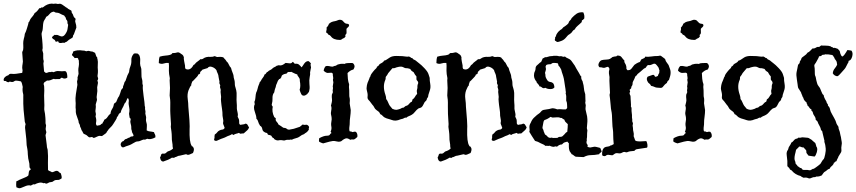

<svg xmlns="http://www.w3.org/2000/svg" viewBox="-30 -843 4696 1053"><path d="M204.1 -801.8Q229.5 -823.2 254.9 -823.2Q263.7 -821.3 265.6 -822.3Q267.6 -823.2 273.4 -823.2Q279.3 -823.2 283.2 -821.8Q287.1 -820.3 295.4 -822.3Q303.7 -824.2 319.3 -812Q335 -799.8 339.8 -798.8Q339.8 -795.9 350.1 -791Q360.4 -786.1 362.3 -783.2Q363.3 -780.3 362.8 -777.3Q362.3 -774.4 366.7 -768.6Q371.1 -762.7 370.6 -761.7Q370.1 -760.7 373 -754.4Q376 -748 378.9 -745.6Q381.8 -743.2 383.8 -741.2Q385.7 -739.3 383.3 -732.4Q380.9 -725.6 384.8 -715.8Q388.7 -706.1 388.7 -691.4L379.9 -668Q377 -660.2 375 -654.3Q370.1 -650.4 370.1 -643.6Q370.1 -636.7 361.3 -632.8Q347.7 -626 335.9 -614.3Q325.2 -610.4 325.2 -608.9Q325.2 -607.4 319.8 -608.4Q314.5 -609.4 309.6 -607.9Q304.7 -606.4 296.9 -607.4Q294.9 -609.4 292 -610.4Q289.1 -611.3 290 -616.2Q285.2 -617.2 282.2 -615.2Q279.3 -613.3 274.4 -615.2Q272.5 -624 264.6 -627.4Q256.8 -630.9 254.9 -639.6L269.5 -652.3Q272.5 -650.4 277.3 -651.4Q282.2 -652.3 287.6 -650.4Q293 -648.4 298.8 -645.5Q315.4 -637.7 327.1 -654.3Q338.9 -670.9 340.3 -683.6Q341.8 -696.3 343.8 -707Q338.9 -713.9 339.8 -721.2Q340.8 -728.5 333 -736.3Q330.1 -749 327.1 -751Q324.2 -752.9 322.3 -757.8Q315.4 -759.8 309.1 -763.2Q302.7 -766.6 295.9 -770Q289.1 -773.4 280.8 -773.4Q272.5 -773.4 265.6 -779.3Q250 -777.3 242.2 -766.6Q234.4 -755.9 223.6 -751Q218.8 -740.2 213.4 -732.9Q208 -725.6 206.5 -711.4Q205.1 -697.3 204.6 -687Q204.1 -676.8 200.7 -668.9Q197.3 -661.1 198.2 -653.3Q199.2 -645.5 201.2 -627Q204.1 -597.7 204.1 -579.1L202.1 -568.4L207 -549.8V-528.3Q206.1 -518.6 210 -507.8L208 -494.1L211.9 -450.2Q213.9 -450.2 215.8 -447.3Q221.7 -440.4 230.5 -444.8Q239.3 -449.2 245.6 -447.8Q252 -446.3 253.9 -450.2Q261.7 -445.3 267.1 -448.2Q272.5 -451.2 279.3 -452.6Q286.1 -454.1 293.9 -453.1Q301.8 -452.1 309.6 -452.1Q317.4 -452.1 323.2 -453.1Q329.1 -454.1 333 -449.2Q336.9 -444.3 338.4 -433.1Q339.8 -421.9 338.9 -417Q332 -412.1 324.2 -412.1Q316.4 -412.1 309.6 -417Q303.7 -416 301.8 -412.6Q299.8 -409.2 294.9 -409.2H279.3Q269.5 -408.2 268.1 -409.7Q266.6 -411.1 263.2 -410.2Q259.8 -409.2 255.9 -407.2Q240.2 -399.4 227.5 -401.4Q223.6 -397.5 218.3 -395Q212.9 -392.6 210.4 -387.2Q208 -381.8 210.4 -377.4Q212.9 -373 212.9 -345.7L211.9 -318.4Q211.9 -297.9 212.9 -281.2Q213.9 -264.6 212.9 -253.4Q211.9 -242.2 213.9 -234.4Q215.8 -226.6 216.8 -218.8Q219.7 -193.4 219.7 -181.6V-167L222.7 -155.3Q222.7 -149.4 221.2 -142.6Q219.7 -135.7 221.2 -129.9Q222.7 -124 223.6 -120.6Q224.6 -117.2 223.6 -115.2L219.7 -101.6L226.6 -46.9Q226.6 -39.1 227.5 -36.1L231.4 -21.5L233.4 12.7Q233.4 26.4 232.9 50.3Q232.4 74.2 233.4 88.9Q236.3 93.8 243.2 95.7Q250 97.7 254.9 101.6Q262.7 100.6 270 96.7Q277.3 92.8 283.7 94.2Q290 95.7 293 100.1Q295.9 104.5 302.7 106.4Q310.5 126 307.6 135.7Q302.7 137.7 298.3 141.1Q293.9 144.5 282.7 144Q271.5 143.6 264.6 149.4Q257.8 155.3 252 155.3Q246.1 155.3 241.7 156.7Q237.3 158.2 234.4 160.2Q231.4 162.1 226.6 164.1Q218.8 164.1 216.8 161.6Q214.8 159.2 210 162.1Q200.2 158.2 193.8 158.2Q187.5 158.2 177.7 161.1Q168 164.1 167 165Q166 166 163.1 167.5Q160.2 168.9 157.2 168Q154.3 167 150.9 168.5Q147.5 169.9 144.5 171.9Q141.6 173.8 138.7 174.8Q125 169.9 102.5 180.7Q80.1 191.4 73.2 189Q66.4 186.5 60.5 184.6Q58.6 179.7 58.6 168Q58.6 156.2 59.6 151.4Q70.3 147.5 72.3 145.5Q74.2 143.6 78.1 142.6L91.8 136.7Q101.6 131.8 108.9 129.4Q116.2 127 125 120.1Q127 115.2 127.9 103Q128.9 90.8 139.6 85.9Q137.7 81.1 134.8 80.1Q130.9 77.1 130.9 53.7Q123 23.4 122.6 3.9Q122.1 -15.6 120.1 -25.4L116.2 -46.9L114.3 -80.1L107.4 -142.6Q107.4 -153.3 110.4 -162.1Q104.5 -174.8 104.5 -189.5Q97.7 -248 97.7 -274.4V-317.4Q98.6 -321.3 96.7 -329.1Q91.8 -346.7 94.7 -366.2Q90.8 -388.7 85 -396.5Q55.7 -403.3 50.3 -398.9Q44.9 -394.5 40 -393.6Q35.2 -392.6 28.3 -394.5Q21.5 -396.5 16.6 -391.6Q6.8 -392.6 2.9 -398.4Q-1 -399.4 -4.9 -398.9Q-8.8 -398.4 -9.8 -402.3Q-12.7 -416 7.8 -427.7Q16.6 -429.7 17.1 -431.6Q17.6 -433.6 22 -436.5Q26.4 -439.5 35.6 -438Q44.9 -436.5 59.6 -438.5L85 -442.4Q88.9 -442.4 91.8 -443.4L93.8 -456.1L91.8 -470.7Q91.8 -482.4 94.2 -494.1Q96.7 -505.9 94.7 -516.6L91.8 -555.7Q92.8 -561.5 96.7 -568.4Q98.6 -581.1 97.7 -593.8Q96.7 -606.4 98.1 -617.7Q99.6 -628.9 101.1 -632.3Q102.5 -635.7 103 -639.2Q103.5 -642.6 104.5 -646Q105.5 -649.4 105.5 -653.3Q105.5 -657.2 107.4 -660.2Q112.3 -668.9 117.2 -685.5Q122.1 -702.1 124 -708Q126 -713.9 126 -719.7Q129.9 -721.7 131.3 -726.6Q132.8 -731.4 136.2 -737.3Q139.6 -743.2 147.5 -752Q155.3 -760.7 160.2 -771.5Q172.9 -778.3 185.5 -797.9Q192.4 -796.9 194.8 -800.3Q197.3 -803.7 204.1 -801.8Z M496.1 -216.8 494.1 -204.1Q500 -185.5 497.1 -172.9Q494.1 -160.2 502 -153.3Q506.8 -155.3 510.7 -155.3Q514.6 -155.3 518.1 -156.7Q521.5 -158.2 524.4 -161.6Q527.3 -165 531.2 -165Q533.2 -170.9 536.6 -175.3Q540 -179.7 542 -186.5Q553.7 -191.4 560.1 -202.1Q566.4 -212.9 576.2 -219.7Q577.1 -233.4 584.5 -244.6Q591.8 -255.9 592.8 -263.2Q593.8 -270.5 595.7 -273.9Q597.7 -277.3 601.6 -279.3Q605.5 -281.2 607.4 -284.2Q613.3 -297.9 615.7 -303.7Q618.2 -309.6 623 -315.4Q629.9 -332 632.8 -343.3Q635.7 -354.5 644.5 -360.4Q643.6 -366.2 645.5 -370.6Q647.5 -375 649.9 -381.8Q652.3 -388.7 652.3 -390.6Q652.3 -392.6 658.2 -399.4L668.9 -429.7L676.8 -445.3Q678.7 -449.2 678.7 -455.1Q679.7 -465.8 685.5 -480.5Q691.4 -495.1 690.4 -513.7Q689.5 -532.2 704.1 -548.8Q710.9 -550.8 714.4 -550.3Q717.8 -549.8 725.6 -548.8L733.4 -541Q740.2 -526.4 738.8 -510.3Q737.3 -494.1 739.7 -483.4Q742.2 -472.7 743.2 -472.2Q744.1 -471.7 745.1 -464.8Q746.1 -458 745.6 -444.8Q745.1 -431.6 746.1 -422.9Q747.1 -414.1 749 -409.2Q752 -396.5 751 -391.1Q750 -385.7 753.9 -373Q751 -364.3 757.3 -318.8Q763.7 -273.4 763.2 -270Q762.7 -266.6 764.6 -259.3Q766.6 -252 765.6 -249.5Q764.6 -247.1 766.6 -238.8Q768.6 -230.5 767.6 -225.6Q766.6 -220.7 767.6 -217.8Q768.6 -214.8 771.5 -200.2L770.5 -183.6Q771.5 -174.8 773.9 -167.5Q776.4 -160.2 775.4 -149.4L774.4 -127.9Q782.2 -123 793 -122.1Q803.7 -121.1 814.5 -118.2Q816.4 -111.3 819.8 -106Q823.2 -100.6 822.3 -89.8Q795.9 -75.2 777.3 -82L765.6 -77.1Q757.8 -79.1 750 -75.2Q742.2 -71.3 735.8 -69.3Q729.5 -67.4 724.6 -67.4Q719.7 -67.4 713.9 -64.9Q708 -62.5 699.7 -57.1Q691.4 -51.8 681.2 -47.4Q670.9 -43 667 -42.5Q663.1 -42 651.9 -36.6Q640.6 -31.2 634.8 -41Q628.9 -50.8 634.3 -59.6Q639.6 -68.4 647.5 -69.3Q651.4 -76.2 658.2 -80.1Q668 -82 668.9 -84Q669.9 -85.9 675.8 -87.4Q681.6 -88.9 682.6 -90.3Q683.6 -91.8 686.5 -93.3Q689.5 -94.7 694.3 -94.7Q707 -94.7 699.7 -107.4Q692.4 -120.1 693.4 -121.6Q694.3 -123 691.9 -128.9Q689.5 -134.8 689.9 -140.6Q690.4 -146.5 689 -154.3Q687.5 -162.1 685.5 -169.4Q683.6 -176.8 686 -184.1Q688.5 -191.4 684.6 -193.8Q680.7 -196.3 680.7 -199.2L677.7 -218.8L679.7 -232.4Q680.7 -242.2 678.7 -252.4Q676.8 -262.7 675.8 -270.5Q674.8 -278.3 675.8 -283.2Q678.7 -297.9 670.9 -305.7Q666 -299.8 663.1 -290.5Q660.2 -281.2 653.3 -275.4Q645.5 -255.9 640.1 -247.6Q634.8 -239.3 631.8 -225.6Q622.1 -220.7 620.1 -213.9Q618.2 -207 611.3 -200.2Q611.3 -194.3 604.5 -184.1Q597.7 -173.8 591.3 -163.1Q585 -152.3 575.2 -143.6Q565.4 -134.8 560.5 -126Q554.7 -119.1 555.2 -118.2Q555.7 -117.2 549.8 -111.3L529.3 -96.7Q515.6 -99.6 506.8 -95.7Q498 -91.8 490.7 -88.4Q483.4 -85 481 -87.9Q478.5 -90.8 474.1 -91.3Q469.7 -91.8 466.3 -90.3Q462.9 -88.9 459 -90.3Q455.1 -91.8 452.1 -95.2Q449.2 -98.6 444.8 -101.6Q440.4 -104.5 436.5 -106Q432.6 -107.4 428.7 -109.4Q426.8 -113.3 424.8 -116.2Q422.9 -119.1 420.9 -124Q416 -129.9 416 -132.8Q416 -135.7 409.2 -149.4Q409.2 -157.2 404.8 -164.1Q400.4 -170.9 401.4 -173.8Q402.3 -176.8 394 -198.2Q385.7 -219.7 385.7 -228.5V-242.2Q383.8 -252.9 384.8 -265.1Q385.7 -277.3 384.3 -289.1Q382.8 -300.8 386.2 -326.7Q389.6 -352.5 391.6 -360.4L394.5 -377.9Q394.5 -383.8 393.1 -389.6Q391.6 -395.5 394 -402.8Q396.5 -410.2 395.5 -413.1Q394.5 -416 395.5 -419.4Q396.5 -422.9 397.9 -427.2Q399.4 -431.6 400.4 -436Q401.4 -440.4 400.4 -444.3Q399.4 -448.2 399.4 -458Q399.4 -467.8 401.9 -479.5Q404.3 -491.2 402.3 -505.9Q404.3 -508.8 401.9 -511.7Q399.4 -514.6 399.4 -519.5Q396.5 -526.4 391.1 -525.4Q385.7 -524.4 378.9 -524.4Q377 -529.3 372.1 -533.2Q367.2 -537.1 365.2 -540Q363.3 -543 367.7 -549.3Q372.1 -555.7 370.1 -559.6Q391.6 -571.3 426.8 -565.4Q431.6 -566.4 437.5 -563.5Q443.4 -560.5 448.2 -563Q453.1 -565.4 460.9 -563Q468.8 -560.5 473.6 -560.5Q478.5 -560.5 482.4 -557.6Q486.3 -554.7 491.2 -553.7Q496.1 -541 497.6 -535.6Q499 -530.3 503.9 -528.3Q501 -524.4 502.9 -523.4Q504.9 -522.5 504.9 -517.6L506.8 -503.9L505.9 -472.7Q507.8 -452.1 506.8 -443.4L504.9 -427.7Q504.9 -420.9 506.8 -418Q510.7 -411.1 503.9 -400.4Q508.8 -391.6 506.3 -382.8Q503.9 -374 502.9 -364.3L503.9 -343.8L500 -310.5L502 -294.9Q500 -285.2 497.1 -277.8Q494.1 -270.5 495.1 -264.6Q496.1 -258.8 495.1 -251L493.2 -233.4Z M891.6 33.2 865.2 43Q850.6 43 847.7 19.5Q850.6 17.6 852.5 9.8Q854.5 -2 864.7 -0.5Q875 1 880.9 -4.9Q886.7 -10.7 890.6 -12.7Q908.2 -17.6 918.9 -28.3Q916 -40 916.5 -43.9Q917 -47.9 915 -59.1Q913.1 -70.3 912.6 -76.2Q912.1 -82 912.1 -94.7Q912.1 -107.4 910.2 -122.1Q908.2 -136.7 907.2 -143.1Q906.2 -149.4 907.2 -153.3Q908.2 -157.2 907.7 -163.1Q907.2 -168.9 906.2 -186Q905.3 -203.1 904.3 -218.3Q903.3 -233.4 903.8 -258.8Q904.3 -284.2 903.3 -295.4Q902.3 -306.6 901.4 -311Q900.4 -315.4 900.4 -319.3L902.3 -360.4L900.4 -402.3L901.4 -414.1L897.5 -436.5Q895.5 -457 896.5 -469.2Q897.5 -481.4 895.5 -498Q879.9 -499 867.2 -494.6Q854.5 -490.2 840.8 -497.1Q840.8 -519.5 845.7 -532.2Q862.3 -537.1 877.4 -538.1Q892.6 -539.1 901.9 -542Q911.1 -544.9 912.1 -547.4Q913.1 -549.8 916 -551.8Q932.6 -551.8 941.4 -555.2Q950.2 -558.6 962.9 -547.9Q971.7 -543 974.6 -538.1Q979.5 -528.3 978.5 -525.4Q977.5 -522.5 978.5 -517.6Q979.5 -512.7 980.5 -504.9Q981.4 -497.1 983.4 -490.2Q985.4 -483.4 984.9 -476.6Q984.4 -469.7 988.3 -464.8Q1010.7 -455.1 1026.4 -478.5Q1031.2 -487.3 1032.2 -487.3Q1035.2 -487.3 1038.6 -491.7Q1042 -496.1 1045.4 -499.5Q1048.8 -502.9 1056.2 -507.8Q1063.5 -512.7 1069.3 -518.6Q1078.1 -516.6 1085 -522Q1091.8 -527.3 1102.1 -529.8Q1112.3 -532.2 1124.5 -531.2Q1136.7 -530.3 1147.5 -535.2L1160.2 -530.3Q1166 -531.2 1178.2 -531.2Q1190.4 -531.2 1196.3 -527.3Q1198.2 -523.4 1202.6 -519.5Q1207 -515.6 1210.4 -509.8Q1213.9 -503.9 1215.8 -502.9Q1217.8 -502 1219.7 -499Q1221.7 -496.1 1224.1 -490.7Q1226.6 -485.4 1230.5 -478.5Q1237.3 -471.7 1237.8 -468.3Q1238.3 -464.8 1240.7 -457.5Q1243.2 -450.2 1247.1 -440.4Q1251 -430.7 1251 -425.8Q1251 -420.9 1252 -417Q1252.9 -413.1 1253.9 -410.2Q1254.9 -407.2 1256.3 -400.9Q1257.8 -394.5 1257.8 -385.3Q1257.8 -376 1259.3 -370.6Q1260.7 -365.2 1261.7 -362.3Q1262.7 -359.4 1265.6 -347.7Q1268.6 -335.9 1267.6 -314.9Q1266.6 -293.9 1268.1 -279.3Q1269.5 -264.6 1269 -255.4Q1268.6 -246.1 1270 -239.7Q1271.5 -233.4 1272.5 -228Q1273.4 -222.7 1274.4 -217.8Q1275.4 -212.9 1273.4 -203.1L1280.3 -188.5Q1282.2 -179.7 1281.7 -169.9Q1281.2 -160.2 1290 -158.2Q1295.9 -160.2 1303.2 -160.6Q1310.5 -161.1 1316.4 -165Q1325.2 -164.1 1328.6 -156.7Q1332 -149.4 1335.9 -144.5Q1332 -132.8 1323.2 -126Q1314.5 -119.1 1306.6 -111.3Q1295.9 -111.3 1291.5 -109.9Q1287.1 -108.4 1280.3 -114.3Q1273.4 -111.3 1264.6 -109.4Q1255.9 -107.4 1251 -102.5Q1248 -103.5 1246.1 -105.5Q1244.1 -107.4 1240.2 -106.4Q1235.4 -102.5 1229.5 -100.6Q1223.6 -98.6 1217.8 -96.2Q1211.9 -93.8 1209 -91.8Q1206.1 -89.8 1201.7 -88.4Q1197.3 -86.9 1193.8 -85.4Q1190.4 -84 1181.6 -81.1Q1172.9 -78.1 1166 -74.2Q1159.2 -70.3 1154.8 -70.3Q1150.4 -70.3 1145.5 -73.2Q1142.6 -79.1 1145.5 -83.5Q1148.4 -87.9 1145.5 -92.8Q1147.5 -92.8 1147 -98.1Q1146.5 -103.5 1148.4 -105.5Q1158.2 -112.3 1161.6 -117.7Q1165 -123 1173.3 -127.4Q1181.6 -131.8 1189.5 -132.3Q1197.3 -132.8 1202.1 -141.6Q1200.2 -148.4 1198.2 -152.3Q1196.3 -156.2 1194.3 -162.1Q1192.4 -168 1193.8 -172.9Q1195.3 -177.7 1194.3 -184.6L1190.4 -208Q1190.4 -229.5 1188 -242.7Q1185.5 -255.9 1184.6 -266.6Q1183.6 -277.3 1182.6 -284.7Q1181.6 -292 1181.6 -298.8L1182.6 -311.5Q1179.7 -335 1179.7 -338.9L1180.7 -349.6Q1180.7 -352.5 1179.2 -356Q1177.7 -359.4 1176.8 -363.8Q1175.8 -368.2 1176.8 -368.7Q1177.7 -369.1 1177.7 -376Q1171.9 -386.7 1172.9 -389.6Q1173.8 -392.6 1173.8 -394.5L1168.9 -419.9Q1168 -432.6 1163.6 -440.9Q1159.2 -449.2 1157.2 -458Q1148.4 -470.7 1132.3 -476.1Q1116.2 -481.4 1108.4 -469.7Q1100.6 -467.8 1094.2 -465.3Q1087.9 -462.9 1080.1 -460.9Q1077.1 -456.1 1071.8 -452.1Q1066.4 -448.2 1067.4 -439.5Q1064.5 -438.5 1063 -436.5Q1061.5 -434.6 1057.6 -434.6Q1055.7 -426.8 1050.3 -421.9Q1044.9 -417 1040.5 -411.6Q1036.1 -406.2 1031.7 -402.3Q1027.3 -398.4 1022.5 -393.6Q1023.4 -387.7 1020.5 -385.3Q1017.6 -382.8 1019.5 -376Q1013.7 -370.1 1010.7 -362.8Q1007.8 -355.5 1003.9 -347.7Q996.1 -326.2 999.5 -301.3Q1002.9 -276.4 1002.9 -257.8L1008.8 -185.5Q1008.8 -174.8 1009.8 -163.1Q1010.7 -151.4 1009.8 -134.8Q1007.8 -63.5 1020.5 -44.9Q1021.5 -40 1024.9 -40Q1028.3 -40 1032.2 -30.8Q1036.1 -21.5 1028.3 -3.9Q1022.5 -2 1016.1 1.5Q1009.8 4.9 1003.9 5.9Q998 6.8 995.6 4.9Q993.2 2.9 989.3 2.9L956.1 10.7Q948.2 10.7 940.9 15.1Q933.6 19.5 930.7 18.6Q927.7 17.6 926.8 22.5Q914.1 22.5 913.1 21.5Q906.2 26.4 905.3 26.4Z M1555.7 -131.8 1581.1 -136.7 1614.3 -147.5 1629.9 -160.2Q1631.8 -160.2 1635.7 -158.7Q1639.6 -157.2 1647 -158.7Q1654.3 -160.2 1660.6 -153.8Q1667 -147.5 1664.6 -143.1Q1662.1 -138.7 1664.1 -132.8Q1656.2 -118.2 1641.6 -111.3Q1639.6 -107.4 1635.3 -106.4Q1630.9 -105.5 1625.5 -102.5Q1620.1 -99.6 1612.8 -93.8Q1605.5 -87.9 1592.8 -85Q1580.1 -82 1569.3 -76.2Q1567.4 -79.1 1564 -77.6Q1560.5 -76.2 1557.6 -76.2H1543L1528.3 -72.3Q1509.8 -76.2 1500.5 -73.7Q1491.2 -71.3 1481.9 -75.7Q1472.7 -80.1 1473.1 -81.5Q1473.6 -83 1472.7 -84Q1464.8 -86.9 1462.4 -91.3Q1460 -95.7 1458 -98.6Q1451.2 -102.5 1444.3 -103Q1437.5 -103.5 1435.5 -113.3Q1422.9 -115.2 1418 -120.1Q1410.2 -125 1408.2 -136.7Q1406.2 -148.4 1396.5 -153.3Q1387.7 -167 1385.7 -176.3Q1383.8 -185.5 1376 -192.4Q1377 -204.1 1367.7 -229.5Q1358.4 -254.9 1367.2 -271.5Q1367.2 -276.4 1365.2 -284.2Q1370.1 -293.9 1370.6 -305.2Q1371.1 -316.4 1372.6 -324.2Q1374 -332 1375 -335Q1379.9 -343.8 1382.8 -356.9Q1385.7 -370.1 1389.6 -378.4Q1393.6 -386.7 1394.5 -392.6Q1398.4 -394.5 1401.9 -401.9Q1405.3 -409.2 1412.1 -417.5Q1418.9 -425.8 1420.9 -434.6Q1425.8 -435.5 1428.2 -439.5Q1430.7 -443.4 1433.6 -447.3Q1438.5 -448.2 1440.9 -451.7Q1443.4 -455.1 1451.2 -458.5Q1459 -461.9 1463.4 -466.8Q1467.8 -471.7 1475.6 -475.1Q1483.4 -478.5 1484.9 -480.5Q1486.3 -482.4 1488.3 -482.4L1499 -485.4Q1502 -485.4 1504.9 -484.4Q1517.6 -482.4 1536.1 -498Q1548.8 -497.1 1558.6 -495.6Q1568.4 -494.1 1575.2 -503.9Q1580.1 -502 1581.5 -498.5Q1583 -495.1 1587.9 -493.2Q1601.6 -495.1 1609.4 -488.8Q1617.2 -482.4 1624 -473.6Q1627 -476.6 1629.9 -481.4Q1632.8 -486.3 1638.7 -494.6Q1644.5 -502.9 1652.3 -506.3Q1660.2 -509.8 1665 -505.9Q1669.9 -502 1673.3 -497.6Q1676.8 -493.2 1674.3 -491.2Q1671.9 -489.3 1673.8 -484.4L1675.8 -472.7Q1674.8 -470.7 1673.3 -460.9Q1671.9 -451.2 1670.9 -447.3Q1669.9 -443.4 1670.9 -440.4Q1671.9 -437.5 1668.5 -420.4Q1665 -403.3 1667 -382.8Q1668.9 -362.3 1668 -357.4Q1667 -352.5 1666 -346.2Q1665 -339.8 1663.1 -336.9Q1658.2 -333 1657.7 -331.1Q1657.2 -329.1 1655.3 -327.1L1642.6 -319.3Q1627.9 -315.4 1622.1 -327.1Q1616.2 -338.9 1613.3 -350.6Q1620.1 -370.1 1614.3 -399.4V-406.2Q1614.3 -412.1 1607.4 -420.9Q1600.6 -429.7 1601.1 -431.2Q1601.6 -432.6 1600.6 -434.6Q1590.8 -437.5 1583 -441.4Q1575.2 -445.3 1567.4 -449.2Q1562.5 -447.3 1558.6 -448.2Q1554.7 -449.2 1550.3 -447.8Q1545.9 -446.3 1544.9 -443.4Q1543.9 -440.4 1541 -439.5L1528.3 -436.5Q1514.6 -430.7 1514.2 -424.8Q1513.7 -418.9 1508.8 -414.1Q1507.8 -410.2 1503.9 -410.2Q1500 -410.2 1499 -406.2Q1494.1 -401.4 1492.7 -396.5Q1491.2 -391.6 1488.3 -385.3Q1485.4 -378.9 1484.4 -376.5Q1483.4 -374 1482.9 -369.1Q1482.4 -364.3 1481 -362.3Q1479.5 -360.4 1478.5 -356Q1477.5 -351.6 1476.1 -347.2Q1474.6 -342.8 1474.6 -339.4Q1474.6 -335.9 1471.7 -333Q1468.8 -330.1 1466.3 -321.8Q1463.9 -313.5 1464.4 -300.3Q1464.8 -287.1 1461.9 -277.3Q1459 -267.6 1461.4 -264.6Q1463.9 -261.7 1465.8 -257.8Q1460 -230.5 1473.6 -202.1Q1476.6 -197.3 1482.4 -195.3Q1480.5 -182.6 1485.4 -177.7Q1496.1 -166 1497.1 -160.2Q1504.9 -156.2 1511.2 -151.4Q1517.6 -146.5 1523.4 -142.6Q1538.1 -141.6 1542.5 -136.7Q1546.9 -131.8 1555.7 -131.8Z M1760.7 -691.4Q1771.5 -702.1 1774.4 -713.9Q1778.3 -713.9 1780.3 -716.8Q1782.2 -719.7 1790 -722.7Q1797.9 -725.6 1805.2 -726.6Q1812.5 -727.5 1823.7 -732.4Q1835 -737.3 1846.7 -731.4Q1855.5 -723.6 1857.4 -720.7Q1859.4 -717.8 1863.8 -715.3Q1868.2 -712.9 1875.5 -712.4Q1882.8 -711.9 1884.8 -705.1Q1883.8 -697.3 1878.9 -693.8Q1874 -690.4 1870.1 -684.6Q1870.1 -676.8 1870.6 -666.5Q1871.1 -656.2 1864.3 -652.3Q1862.3 -649.4 1864.7 -646Q1867.2 -642.6 1863.3 -641.6Q1861.3 -635.7 1854.5 -633.3Q1847.7 -630.9 1844.2 -627.4Q1840.8 -624 1834 -624Q1797.9 -624 1784.2 -644.5Q1779.3 -651.4 1771.5 -652.3Q1769.5 -657.2 1766.1 -659.7Q1762.7 -662.1 1758.8 -665Q1758.8 -672.9 1760.7 -678.2Q1762.7 -683.6 1760.7 -691.4ZM1858.4 -492.2Q1866.2 -497.1 1878.9 -497.1Q1891.6 -497.1 1899.4 -497.6Q1907.2 -498 1912.1 -488.3Q1917 -478.5 1912.1 -469.7Q1910.2 -461.9 1905.3 -460.9Q1891.6 -458 1876 -442.4Q1877 -434.6 1877 -425.8Q1877 -417 1877.9 -411.1Q1878.9 -405.3 1879.4 -401.4Q1879.9 -397.5 1880.9 -393.1Q1881.8 -388.7 1883.3 -385.7Q1884.8 -382.8 1884.8 -379.9L1883.8 -366.2Q1885.7 -355.5 1885.7 -315.4Q1889.6 -298.8 1888.7 -291.5Q1887.7 -284.2 1887.7 -276.4L1893.6 -239.3Q1893.6 -223.6 1890.6 -202.1Q1887.7 -180.7 1888.2 -174.8Q1888.7 -168.9 1887.7 -160.2Q1886.7 -151.4 1885.7 -142.6Q1884.8 -133.8 1886.7 -125Q1887.7 -121.1 1891.6 -122.1Q1895.5 -123 1899.4 -120.1Q1903.3 -117.2 1908.2 -119.6Q1913.1 -122.1 1921.9 -120.1Q1932.6 -109.4 1929.7 -91.8Q1918 -81.1 1913.6 -79.1Q1909.2 -77.1 1902.8 -78.1Q1896.5 -79.1 1891.6 -76.2Q1878.9 -84 1872.6 -84.5Q1866.2 -85 1857.4 -80.1Q1848.6 -75.2 1845.7 -71.8Q1842.8 -68.4 1835 -66.4Q1827.1 -64.5 1816.4 -67.4Q1805.7 -70.3 1795.9 -69.8Q1786.1 -69.3 1742.2 -56.6Q1731.4 -59.6 1720.7 -65.4Q1717.8 -72.3 1720.7 -85Q1746.1 -98.6 1761.2 -98.6Q1776.4 -98.6 1779.3 -105Q1782.2 -111.3 1787.1 -112.3Q1788.1 -116.2 1784.7 -118.7Q1781.2 -121.1 1784.2 -123Q1790 -136.7 1787.1 -149.9Q1784.2 -163.1 1789.1 -188.5Q1789.1 -201.2 1786.1 -211.9Q1783.2 -222.7 1786.6 -237.3Q1790 -252 1785.2 -263.7Q1787.1 -272.5 1789.6 -282.2Q1792 -292 1790.5 -300.8Q1789.1 -309.6 1790 -323.2L1795.9 -337.9Q1795.9 -339.8 1794.9 -342.8Q1793.9 -345.7 1795.4 -353.5Q1796.9 -361.3 1795.9 -363.3Q1794.9 -365.2 1794.9 -368.2L1797.9 -388.7Q1798.8 -392.6 1797.4 -396.5Q1795.9 -400.4 1795.9 -405.3Q1798.8 -413.1 1796.9 -421.4Q1794.9 -429.7 1795.4 -435.5Q1795.9 -441.4 1788.1 -444.3Q1780.3 -444.3 1773.4 -443.4Q1759.8 -440.4 1745.1 -455.1Q1747.1 -470.7 1756.8 -480.5Q1768.6 -482.4 1776.9 -480Q1785.2 -477.5 1794.9 -477.5Q1805.7 -482.4 1808.1 -481.9Q1810.5 -481.4 1816.9 -485.8Q1823.2 -490.2 1824.7 -489.7Q1826.2 -489.3 1831.5 -491.2Q1836.9 -493.2 1847.2 -493.2Q1857.4 -493.2 1858.4 -492.2Z M2212.9 -533.2Q2223.6 -528.3 2223.6 -526.9Q2223.6 -525.4 2228 -524.9Q2232.4 -524.4 2233.4 -522Q2234.4 -519.5 2237.3 -517.6Q2240.2 -515.6 2245.1 -513.7Q2250 -511.7 2254.9 -506.8Q2259.8 -502 2269.5 -495.1Q2279.3 -488.3 2297.9 -468.8Q2316.4 -449.2 2320.3 -435.5Q2324.2 -421.9 2325.7 -418.9Q2327.1 -416 2326.7 -409.7Q2326.2 -403.3 2329.6 -382.8Q2333 -362.3 2327.1 -346.7L2319.3 -322.3Q2318.4 -319.3 2318.4 -315.4Q2318.4 -311.5 2314.5 -306.6Q2310.5 -301.8 2311 -299.8Q2311.5 -297.9 2308.1 -292.5Q2304.7 -287.1 2302.7 -287.1Q2299.8 -286.1 2292.5 -270.5Q2285.2 -254.9 2277.3 -252.4Q2269.5 -250 2264.6 -248Q2253.9 -240.2 2246.1 -230Q2238.3 -219.7 2229.5 -214.4Q2220.7 -209 2212.4 -206.1Q2204.1 -203.1 2198.2 -197.3Q2192.4 -199.2 2188 -196.3Q2183.6 -193.4 2179.7 -191.9Q2175.8 -190.4 2173.3 -190.4Q2170.9 -190.4 2166 -188.5Q2139.6 -176.8 2120.1 -184.6Q2116.2 -186.5 2109.9 -188Q2103.5 -189.5 2090.3 -193.8Q2077.1 -198.2 2069.8 -206.5Q2062.5 -214.8 2055.7 -216.8Q2051.8 -227.5 2043.5 -232.9Q2035.2 -238.3 2027.3 -246.1Q2020.5 -255.9 2020.5 -257.3Q2020.5 -258.8 2018.6 -261.2Q2016.6 -263.7 2012.2 -268.6Q2007.8 -273.4 2003.4 -280.3Q1999 -287.1 1991.7 -294.4Q1984.4 -301.8 1985.8 -312Q1987.3 -322.3 1985.4 -332Q1983.4 -341.8 1981.4 -349.6Q1979.5 -357.4 1981 -365.2Q1982.4 -373 1982.4 -376Q1982.4 -378.9 1985.8 -388.7Q1989.3 -398.4 1991.2 -401.4Q1993.2 -404.3 1995.6 -412.6Q1998 -420.9 1999.5 -421.4Q2001 -421.9 2001 -423.8Q2002 -425.8 2002.9 -430.2Q2003.9 -434.6 2015.1 -448.7Q2026.4 -462.9 2031.7 -466.8Q2037.1 -470.7 2037.1 -476.6Q2047.9 -483.4 2047.9 -485.4Q2047.9 -487.3 2051.8 -490.7Q2055.7 -494.1 2064 -498Q2072.3 -502 2077.1 -510.7Q2085 -511.7 2090.3 -516.1Q2095.7 -520.5 2108.9 -528.3Q2122.1 -536.1 2143.1 -536.1Q2164.1 -536.1 2176.3 -535.2Q2188.5 -534.2 2196.8 -532.7Q2205.1 -531.2 2212.9 -533.2ZM2253.9 -408.2V-423.8Q2246.1 -431.6 2238.3 -447.3Q2234.4 -449.2 2231.9 -451.2Q2229.5 -453.1 2226.6 -455.1Q2224.6 -457 2223.1 -460Q2221.7 -462.9 2219.7 -464.8Q2215.8 -465.8 2209 -467.8Q2202.1 -469.7 2197.3 -468.8Q2191.4 -468.8 2182.1 -474.1Q2172.9 -479.5 2157.7 -476.6Q2142.6 -473.6 2137.2 -470.7Q2131.8 -467.8 2122.1 -468.8Q2116.2 -462.9 2110.4 -455.1Q2104.5 -447.3 2102.1 -445.3Q2099.6 -443.4 2096.2 -436.5Q2092.8 -429.7 2088.9 -425.8Q2084 -420.9 2085 -415.5Q2085.9 -410.2 2083 -404.3Q2067.4 -369.1 2084 -322.3Q2087.9 -311.5 2087.9 -299.8Q2093.8 -293 2096.7 -285.6Q2099.6 -278.3 2103.5 -270.5Q2107.4 -262.7 2112.3 -257.8Q2117.2 -252.9 2122.1 -246.1Q2135.7 -240.2 2143.6 -240.7Q2151.4 -241.2 2165 -246.1Q2176.8 -252.9 2179.7 -252.4Q2182.6 -252 2184.6 -253.4Q2186.5 -254.9 2190.9 -258.8Q2195.3 -262.7 2198.2 -262.7Q2201.2 -262.7 2206.1 -266.1Q2210.9 -269.5 2216.3 -276.4Q2221.7 -283.2 2228.5 -285.2Q2230.5 -288.1 2231 -291.5Q2231.4 -294.9 2232.4 -297.9Q2241.2 -302.7 2245.6 -311.5Q2250 -320.3 2257.8 -328.1Q2257.8 -333 2256.3 -338.9Q2254.9 -344.7 2257.3 -352.1Q2259.8 -359.4 2259.3 -360.8Q2258.8 -362.3 2259.3 -370.6Q2259.8 -378.9 2262.2 -382.8Q2264.6 -386.7 2263.2 -392.1Q2261.7 -397.5 2258.3 -400.4Q2254.9 -403.3 2253.9 -408.2Z M2414.1 33.2 2387.7 43Q2373 43 2370.1 19.5Q2373 17.6 2375 9.8Q2377 -2 2387.2 -0.5Q2397.5 1 2403.3 -4.9Q2409.2 -10.7 2413.1 -12.7Q2430.7 -17.6 2441.4 -28.3Q2438.5 -40 2439 -43.9Q2439.5 -47.9 2437.5 -59.1Q2435.5 -70.3 2435.1 -76.2Q2434.6 -82 2434.6 -94.7Q2434.6 -107.4 2432.6 -122.1Q2430.7 -136.7 2429.7 -143.1Q2428.7 -149.4 2429.7 -153.3Q2430.7 -157.2 2430.2 -163.1Q2429.7 -168.9 2428.7 -186Q2427.7 -203.1 2426.8 -218.3Q2425.8 -233.4 2426.3 -258.8Q2426.8 -284.2 2425.8 -295.4Q2424.8 -306.6 2423.8 -311Q2422.9 -315.4 2422.9 -319.3L2424.8 -360.4L2422.9 -402.3L2423.8 -414.1L2419.9 -436.5Q2418 -457 2418.9 -469.2Q2419.9 -481.4 2418 -498Q2402.3 -499 2389.6 -494.6Q2377 -490.2 2363.3 -497.1Q2363.3 -519.5 2368.2 -532.2Q2384.8 -537.1 2399.9 -538.1Q2415 -539.1 2424.3 -542Q2433.6 -544.9 2434.6 -547.4Q2435.5 -549.8 2438.5 -551.8Q2455.1 -551.8 2463.9 -555.2Q2472.7 -558.6 2485.4 -547.9Q2494.1 -543 2497.1 -538.1Q2502 -528.3 2501 -525.4Q2500 -522.5 2501 -517.6Q2502 -512.7 2502.9 -504.9Q2503.9 -497.1 2505.9 -490.2Q2507.8 -483.4 2507.3 -476.6Q2506.8 -469.7 2510.7 -464.8Q2533.2 -455.1 2548.8 -478.5Q2553.7 -487.3 2554.7 -487.3Q2557.6 -487.3 2561 -491.7Q2564.5 -496.1 2567.9 -499.5Q2571.3 -502.9 2578.6 -507.8Q2585.9 -512.7 2591.8 -518.6Q2600.6 -516.6 2607.4 -522Q2614.3 -527.3 2624.5 -529.8Q2634.8 -532.2 2647 -531.2Q2659.2 -530.3 2669.9 -535.2L2682.6 -530.3Q2688.5 -531.2 2700.7 -531.2Q2712.9 -531.2 2718.8 -527.3Q2720.7 -523.4 2725.1 -519.5Q2729.5 -515.6 2732.9 -509.8Q2736.3 -503.9 2738.3 -502.9Q2740.2 -502 2742.2 -499Q2744.1 -496.1 2746.6 -490.7Q2749 -485.4 2752.9 -478.5Q2759.8 -471.7 2760.3 -468.3Q2760.7 -464.8 2763.2 -457.5Q2765.6 -450.2 2769.5 -440.4Q2773.4 -430.7 2773.4 -425.8Q2773.4 -420.9 2774.4 -417Q2775.4 -413.1 2776.4 -410.2Q2777.3 -407.2 2778.8 -400.9Q2780.3 -394.5 2780.3 -385.3Q2780.3 -376 2781.7 -370.6Q2783.2 -365.2 2784.2 -362.3Q2785.2 -359.4 2788.1 -347.7Q2791 -335.9 2790 -314.9Q2789.1 -293.9 2790.5 -279.3Q2792 -264.6 2791.5 -255.4Q2791 -246.1 2792.5 -239.7Q2793.9 -233.4 2794.9 -228Q2795.9 -222.7 2796.9 -217.8Q2797.9 -212.9 2795.9 -203.1L2802.7 -188.5Q2804.7 -179.7 2804.2 -169.9Q2803.7 -160.2 2812.5 -158.2Q2818.4 -160.2 2825.7 -160.6Q2833 -161.1 2838.9 -165Q2847.7 -164.1 2851.1 -156.7Q2854.5 -149.4 2858.4 -144.5Q2854.5 -132.8 2845.7 -126Q2836.9 -119.1 2829.1 -111.3Q2818.4 -111.3 2814 -109.9Q2809.6 -108.4 2802.7 -114.3Q2795.9 -111.3 2787.1 -109.4Q2778.3 -107.4 2773.4 -102.5Q2770.5 -103.5 2768.6 -105.5Q2766.6 -107.4 2762.7 -106.4Q2757.8 -102.5 2752 -100.6Q2746.1 -98.6 2740.2 -96.2Q2734.4 -93.8 2731.4 -91.8Q2728.5 -89.8 2724.1 -88.4Q2719.7 -86.9 2716.3 -85.4Q2712.9 -84 2704.1 -81.1Q2695.3 -78.1 2688.5 -74.2Q2681.6 -70.3 2677.2 -70.3Q2672.9 -70.3 2668 -73.2Q2665 -79.1 2668 -83.5Q2670.9 -87.9 2668 -92.8Q2669.9 -92.8 2669.4 -98.1Q2668.9 -103.5 2670.9 -105.5Q2680.7 -112.3 2684.1 -117.7Q2687.5 -123 2695.8 -127.4Q2704.1 -131.8 2711.9 -132.3Q2719.7 -132.8 2724.6 -141.6Q2722.7 -148.4 2720.7 -152.3Q2718.8 -156.2 2716.8 -162.1Q2714.8 -168 2716.3 -172.9Q2717.8 -177.7 2716.8 -184.6L2712.9 -208Q2712.9 -229.5 2710.4 -242.7Q2708 -255.9 2707 -266.6Q2706.1 -277.3 2705.1 -284.7Q2704.1 -292 2704.1 -298.8L2705.1 -311.5Q2702.1 -335 2702.1 -338.9L2703.1 -349.6Q2703.1 -352.5 2701.7 -356Q2700.2 -359.4 2699.2 -363.8Q2698.2 -368.2 2699.2 -368.7Q2700.2 -369.1 2700.2 -376Q2694.3 -386.7 2695.3 -389.6Q2696.3 -392.6 2696.3 -394.5L2691.4 -419.9Q2690.4 -432.6 2686 -440.9Q2681.6 -449.2 2679.7 -458Q2670.9 -470.7 2654.8 -476.1Q2638.7 -481.4 2630.9 -469.7Q2623 -467.8 2616.7 -465.3Q2610.4 -462.9 2602.5 -460.9Q2599.6 -456.1 2594.2 -452.1Q2588.9 -448.2 2589.8 -439.5Q2586.9 -438.5 2585.4 -436.5Q2584 -434.6 2580.1 -434.6Q2578.1 -426.8 2572.8 -421.9Q2567.4 -417 2563 -411.6Q2558.6 -406.2 2554.2 -402.3Q2549.8 -398.4 2544.9 -393.6Q2545.9 -387.7 2543 -385.3Q2540 -382.8 2542 -376Q2536.1 -370.1 2533.2 -362.8Q2530.3 -355.5 2526.4 -347.7Q2518.6 -326.2 2522 -301.3Q2525.4 -276.4 2525.4 -257.8L2531.2 -185.5Q2531.2 -174.8 2532.2 -163.1Q2533.2 -151.4 2532.2 -134.8Q2530.3 -63.5 2543 -44.9Q2543.9 -40 2547.4 -40Q2550.8 -40 2554.7 -30.8Q2558.6 -21.5 2550.8 -3.9Q2544.9 -2 2538.6 1.5Q2532.2 4.9 2526.4 5.9Q2520.5 6.8 2518.1 4.9Q2515.6 2.9 2511.7 2.9L2478.5 10.7Q2470.7 10.7 2463.4 15.1Q2456.1 19.5 2453.1 18.6Q2450.2 17.6 2449.2 22.5Q2436.5 22.5 2435.5 21.5Q2428.7 26.4 2427.7 26.4Z M3170.9 18.6 3128.9 16.6Q3125 16.6 3117.2 9.8Q3109.4 2.9 3106.4 3.9L3093.8 -14.6Q3089.8 -26.4 3089.8 -37.1V-57.6Q3085 -60.5 3082 -66.4Q3063.5 -62.5 3059.1 -57.6Q3054.7 -52.7 3051.8 -50.8Q3037.1 -50.8 3024.4 -38.1Q3019.5 -42 3013.7 -39.6Q3007.8 -37.1 3001.5 -38.1Q2995.1 -39.1 2992.2 -40.5Q2989.3 -42 2984.4 -43.9Q2978.5 -42 2973.6 -43Q2968.8 -43.9 2960.9 -43Q2955.1 -49.8 2934.6 -57.6Q2920.9 -66.4 2904.3 -70.3Q2884.8 -99.6 2873 -120.1Q2876 -128.9 2874 -138.7Q2871.1 -155.3 2880.9 -169.9Q2887.7 -187.5 2898.9 -197.8Q2910.2 -208 2915 -212.4Q2919.9 -216.8 2925.8 -220.2Q2931.6 -223.6 2937 -231Q2942.4 -238.3 2950.7 -240.2Q2959 -242.2 2965.8 -242.7Q2972.7 -243.2 2981.4 -245.1Q2990.2 -247.1 2993.2 -248Q3003.9 -252 3026.4 -243.2Q3039.1 -245.1 3049.3 -243.7Q3059.6 -242.2 3073.2 -243.2Q3081.1 -248 3080.6 -253.9Q3080.1 -259.8 3080.1 -267.6Q3080.1 -275.4 3079.1 -279.3L3075.2 -292Q3077.1 -318.4 3072.3 -330.1Q3074.2 -338.9 3073.2 -339.8Q3072.3 -340.8 3072.3 -344.2Q3072.3 -347.7 3071.3 -354.5Q3070.3 -361.3 3068.8 -370.1Q3067.4 -378.9 3064.9 -396Q3062.5 -413.1 3059.6 -422.4Q3056.6 -431.6 3055.2 -436.5Q3053.7 -441.4 3051.8 -446.3Q3049.8 -451.2 3049.3 -455.6Q3048.8 -460 3045.4 -465.8Q3042 -471.7 3040 -475.1Q3038.1 -478.5 3034.2 -481.4Q3032.2 -484.4 3031.7 -489.3Q3031.2 -494.1 3028.3 -496.1Q3017.6 -498 3007.3 -498Q2997.1 -498 2992.2 -491.2Q2973.6 -491.2 2965.8 -486.3Q2960.9 -479.5 2962.9 -472.7Q2964.8 -465.8 2963.9 -460.4Q2962.9 -455.1 2961.4 -451.2Q2960 -447.3 2959 -443.4Q2961.9 -433.6 2961.4 -427.7Q2960.9 -421.9 2966.3 -412.1Q2971.7 -402.3 2974.6 -399.4Q2977.5 -396.5 2982.9 -394.5Q2988.3 -392.6 2991.7 -392.6Q2995.1 -392.6 3002 -387.7Q3008.8 -382.8 3010.7 -364.3Q3004.9 -354.5 2988.3 -354.5Q2971.7 -354.5 2961.9 -361.3Q2958 -361.3 2956.1 -359.9Q2954.1 -358.4 2948.7 -359.9Q2943.4 -361.3 2939.9 -365.2Q2936.5 -369.1 2928.7 -369.1Q2926.8 -376 2922.4 -380.4Q2918 -384.8 2914.1 -389.6Q2911.1 -399.4 2909.7 -399.4Q2908.2 -399.4 2908.2 -400.4Q2895.5 -418.9 2899.4 -438.5Q2899.4 -442.4 2901.4 -446.8Q2903.3 -451.2 2905.3 -456.5Q2907.2 -461.9 2907.2 -467.3Q2907.2 -472.7 2909.2 -477.1Q2911.1 -481.4 2914.6 -484.4Q2918 -487.3 2921.9 -490.7Q2925.8 -494.1 2929.2 -497.6Q2932.6 -501 2937.5 -502.9Q2939.5 -507.8 2941.9 -512.2Q2944.3 -516.6 2946.3 -522.5Q2950.2 -524.4 2953.1 -525.4Q2956.1 -526.4 2958 -529.3Q2966.8 -528.3 2975.6 -531.7Q2984.4 -535.2 2992.7 -535.2Q3001 -535.2 3006.8 -537.1H3020.5Q3027.3 -537.1 3033.2 -535.2Q3039.1 -533.2 3046.9 -535.2Q3051.8 -534.2 3057.1 -532.2Q3062.5 -530.3 3068.4 -533.2Q3073.2 -527.3 3086.4 -522Q3099.6 -516.6 3106.9 -504.9Q3114.3 -493.2 3118.2 -488.8Q3122.1 -484.4 3125 -478Q3127.9 -471.7 3131.3 -466.3Q3134.8 -460.9 3137.7 -455.6Q3140.6 -450.2 3144.5 -444.3Q3148.4 -438.5 3150.9 -432.6Q3153.3 -426.8 3158.2 -422.9Q3155.3 -412.1 3165 -397.5Q3166 -393.6 3166.5 -390.6Q3167 -387.7 3168.9 -381.3Q3170.9 -375 3171.9 -363.8Q3172.9 -352.5 3174.3 -345.2Q3175.8 -337.9 3177.2 -335Q3178.7 -332 3179.7 -326.2Q3180.7 -320.3 3180.2 -311Q3179.7 -301.8 3180.7 -295.4Q3181.6 -289.1 3180.7 -286.1Q3179.7 -283.2 3179.7 -279.3L3182.6 -265.6Q3182.6 -259.8 3181.6 -253.9Q3180.7 -248 3181.6 -241.2Q3182.6 -234.4 3185.5 -224.1Q3188.5 -213.9 3189.9 -204.6Q3191.4 -195.3 3191.4 -188.5V-175.8Q3191.4 -169.9 3188.5 -140.6L3191.4 -127.9Q3189.5 -117.2 3189.5 -90.8L3187.5 -79.1Q3189.5 -75.2 3188 -71.3Q3186.5 -67.4 3186.5 -61.5Q3186.5 -55.7 3190.9 -50.8Q3195.3 -45.9 3191.4 -38.1Q3205.1 -32.2 3212.9 -35.2Q3229.5 -40 3240.7 -37.1Q3252 -34.2 3256.3 -33.2Q3260.7 -32.2 3262.7 -30.3Q3267.6 -18.6 3269 -14.2Q3270.5 -9.8 3263.7 -5.9Q3256.8 -2 3255.9 2.9Q3229.5 7.8 3210 7.8Q3190.4 7.8 3170.9 18.6ZM3000 -198.2 2989.3 -202.1Q2972.7 -189.5 2956.1 -184.6Q2951.2 -179.7 2950.2 -171.9Q2949.2 -164.1 2946.8 -153.3Q2944.3 -142.6 2945.3 -139.6Q2951.2 -128.9 2951.2 -126Q2951.2 -123 2954.6 -116.2Q2958 -109.4 2959 -105.5Q2966.8 -101.6 2971.2 -95.7Q2975.6 -89.8 2981.9 -87.9Q2988.3 -85.9 2993.2 -87.9Q2998 -89.8 3002 -85.9Q3005.9 -86.9 3013.2 -86.4Q3020.5 -85.9 3027.3 -86.9Q3033.2 -92.8 3041 -92.3Q3048.8 -91.8 3054.7 -95.7Q3068.4 -108.4 3070.8 -112.3Q3073.2 -116.2 3081.1 -120.1Q3084 -144.5 3084 -162.1Q3078.1 -168.9 3072.8 -172.9Q3067.4 -176.8 3065.4 -186.5Q3061.5 -189.5 3057.6 -190.9Q3053.7 -192.4 3051.8 -196.3Q3046.9 -196.3 3046.4 -195.8Q3045.9 -195.3 3039.1 -198.2Q3032.2 -201.2 3000 -198.2ZM3162.1 -734.4 3160.2 -721.7Q3154.3 -716.8 3149.9 -711.9Q3145.5 -707 3137.2 -700.7Q3128.9 -694.3 3121.1 -680.7Q3113.3 -677.7 3109.4 -670.9Q3105.5 -664.1 3100.1 -660.2Q3094.7 -656.2 3092.8 -654.8Q3090.8 -653.3 3087.9 -651.9Q3085 -650.4 3074.2 -637.2Q3063.5 -624 3048.8 -618.7Q3034.2 -613.3 3029.3 -612.8Q3024.4 -612.3 3021.5 -615.2Q3018.6 -618.2 3013.7 -620.1Q3011.7 -626 3013.7 -629.4Q3015.6 -632.8 3013.7 -636.7Q3017.6 -639.6 3019.5 -647.5Q3021.5 -655.3 3025.9 -660.6Q3030.3 -666 3031.7 -668.5Q3033.2 -670.9 3043 -678.7Q3050.8 -682.6 3053.2 -686Q3055.7 -689.5 3059.6 -693.4Q3066.4 -697.3 3068.8 -699.2Q3071.3 -701.2 3079.6 -707.5Q3087.9 -713.9 3088.9 -718.8Q3089.8 -723.6 3092.8 -727.1Q3095.7 -730.5 3099.6 -734.4Q3103.5 -738.3 3104.5 -743.2Q3119.1 -758.8 3132.8 -768.1Q3146.5 -777.3 3168.9 -775.4Q3177.7 -757.8 3173.8 -740.2Q3169.9 -739.3 3168 -734.4Q3166 -729.5 3162.1 -734.4Z M3311.5 -427.7 3309.6 -440.4Q3308.6 -451.2 3311.5 -460Q3314.5 -468.8 3304.7 -476.6Q3299.8 -476.6 3291.5 -473.1Q3283.2 -469.7 3277.8 -471.2Q3272.5 -472.7 3268.1 -473.6Q3263.7 -474.6 3259.8 -474.1Q3255.9 -473.6 3252.9 -481.4Q3250 -489.3 3255.9 -500Q3261.7 -510.7 3270.5 -513.2Q3279.3 -515.6 3293.9 -516.1Q3308.6 -516.6 3314.9 -520Q3321.3 -523.4 3323.7 -525.9Q3326.2 -528.3 3329.1 -530.3Q3343.8 -534.2 3347.7 -533.7Q3351.6 -533.2 3354.5 -538.1Q3372.1 -539.1 3378.9 -529.3Q3385.7 -519.5 3394.5 -510.7Q3392.6 -502.9 3397 -497.1Q3401.4 -491.2 3403.8 -482.9Q3406.2 -474.6 3405.3 -469.7Q3404.3 -464.8 3411.1 -458Q3426.8 -457 3434.1 -467.8Q3441.4 -478.5 3449.2 -487.3Q3455.1 -491.2 3460.9 -495.1Q3466.8 -499 3470.2 -500Q3473.6 -501 3478.5 -502.9Q3482.4 -506.8 3483.9 -511.2Q3485.4 -515.6 3487.3 -517.1Q3489.3 -518.6 3499 -522.5Q3508.8 -526.4 3507.8 -532.2Q3523.4 -530.3 3542.5 -533.2Q3561.5 -536.1 3570.3 -535.6Q3579.1 -535.2 3590.8 -538.1Q3596.7 -536.1 3601.6 -531.7Q3606.4 -527.3 3612.8 -523.4Q3619.1 -519.5 3619.6 -514.2Q3620.1 -508.8 3625.5 -502Q3630.9 -495.1 3636.7 -486.3Q3641.6 -472.7 3645 -463.4Q3648.4 -454.1 3647.9 -442.9Q3647.5 -431.6 3644.5 -422.9Q3641.6 -414.1 3638.7 -404.3Q3628.9 -397.5 3627.9 -388.7Q3615.2 -379.9 3609.9 -372.1Q3604.5 -364.3 3600.1 -362.3Q3595.7 -360.4 3588.4 -361.3Q3581.1 -362.3 3574.2 -362.3Q3567.4 -362.3 3559.6 -366.2Q3551.8 -370.1 3541 -372.1Q3539.1 -374 3538.1 -376.5Q3537.1 -378.9 3535.2 -381.3Q3533.2 -383.8 3529.8 -385.7Q3526.4 -387.7 3523.4 -392.6Q3511.7 -411.1 3522.5 -422.9Q3540 -428.7 3548.8 -432.1Q3557.6 -435.5 3562.5 -421.9Q3571.3 -421.9 3578.1 -426.8Q3581.1 -437.5 3583.5 -439.5Q3585.9 -441.4 3585.9 -447.8Q3585.9 -454.1 3586.9 -455.1L3582 -471.7Q3578.1 -477.5 3577.6 -478Q3577.1 -478.5 3571.8 -485.4Q3566.4 -492.2 3562.5 -493.2Q3555.7 -495.1 3545.9 -489.7Q3536.1 -484.4 3524.4 -486.3Q3518.6 -484.4 3514.6 -476.6Q3510.7 -468.8 3502.9 -467.8Q3476.6 -444.3 3464.8 -435.5Q3465.8 -431.6 3460.9 -429.2Q3456.1 -426.8 3453.6 -421.9Q3451.2 -417 3450.7 -414.1Q3450.2 -411.1 3447.3 -406.7Q3444.3 -402.3 3443.8 -399.9Q3443.4 -397.5 3441.4 -395Q3439.5 -392.6 3439.5 -386.2Q3439.5 -379.9 3437.5 -375Q3431.6 -367.2 3432.1 -363.8Q3432.6 -360.4 3430.7 -357.9Q3428.7 -355.5 3426.3 -354Q3423.8 -352.5 3422.9 -348.6Q3427.7 -341.8 3424.3 -336.9Q3420.9 -332 3424.8 -323.2Q3428.7 -318.4 3428.2 -312.5Q3427.7 -306.6 3428.7 -299.8Q3429.7 -293 3429.7 -285.6Q3429.7 -278.3 3430.7 -265.6Q3428.7 -259.8 3431.2 -256.8Q3433.6 -253.9 3433.6 -248V-234.4Q3433.6 -228.5 3435.1 -220.2Q3436.5 -211.9 3436 -206.1Q3435.5 -200.2 3437 -191.4Q3438.5 -182.6 3437.5 -181.6Q3436.5 -180.7 3437.5 -177.7Q3438.5 -174.8 3439.9 -171.4Q3441.4 -168 3441.4 -165L3439.5 -154.3L3441.4 -141.6Q3441.4 -127.9 3444.3 -118.7Q3447.3 -109.4 3445.3 -95.7Q3446.3 -92.8 3448.7 -86.9Q3451.2 -81.1 3453.1 -74.2Q3455.1 -67.4 3481.4 -67.4L3514.6 -69.3Q3518.6 -62.5 3520.5 -51.3Q3522.5 -40 3518.6 -33.2L3479.5 -27.3Q3471.7 -25.4 3463.9 -24.9Q3456.1 -24.4 3449.2 -15.6Q3420.9 -13.7 3414.1 -9.8Q3407.2 -5.9 3400.9 -8.3Q3394.5 -10.7 3389.6 -9.3Q3384.8 -7.8 3381.8 -5.9Q3373 0 3360.4 -2.4Q3347.7 -4.9 3340.3 1Q3333 6.8 3328.1 8.8Q3300.8 3.9 3296.9 7.8Q3286.1 18.6 3272.5 8.8Q3269.5 -24.4 3287.1 -35.2Q3293 -38.1 3303.2 -39.1Q3313.5 -40 3317.4 -44.9Q3323.2 -44.9 3327.1 -47.9Q3331.1 -50.8 3335.9 -52.7Q3333 -82 3333 -101.6Q3333 -121.1 3331.5 -130.9Q3330.1 -140.6 3329.1 -149.9Q3328.1 -159.2 3327.6 -178.2Q3327.1 -197.3 3326.2 -211.4Q3325.2 -225.6 3322.8 -235.8Q3320.3 -246.1 3319.3 -263.7Q3318.4 -281.2 3315.4 -303.7L3313.5 -318.4Q3312.5 -323.2 3314 -327.1Q3315.4 -331.1 3315.4 -333.5Q3315.4 -335.9 3313.5 -371.6Q3311.5 -407.2 3312.5 -413.6Q3313.5 -419.9 3311.5 -427.7Z M3704.1 -691.4Q3714.8 -702.1 3717.8 -713.9Q3721.7 -713.9 3723.6 -716.8Q3725.6 -719.7 3733.4 -722.7Q3741.2 -725.6 3748.5 -726.6Q3755.9 -727.5 3767.1 -732.4Q3778.3 -737.3 3790 -731.4Q3798.8 -723.6 3800.8 -720.7Q3802.7 -717.8 3807.1 -715.3Q3811.5 -712.9 3818.8 -712.4Q3826.2 -711.9 3828.1 -705.1Q3827.1 -697.3 3822.3 -693.8Q3817.4 -690.4 3813.5 -684.6Q3813.5 -676.8 3814 -666.5Q3814.5 -656.2 3807.6 -652.3Q3805.7 -649.4 3808.1 -646Q3810.5 -642.6 3806.6 -641.6Q3804.7 -635.7 3797.9 -633.3Q3791 -630.9 3787.6 -627.4Q3784.2 -624 3777.3 -624Q3741.2 -624 3727.5 -644.5Q3722.7 -651.4 3714.8 -652.3Q3712.9 -657.2 3709.5 -659.7Q3706.1 -662.1 3702.1 -665Q3702.1 -672.9 3704.1 -678.2Q3706.1 -683.6 3704.1 -691.4ZM3801.8 -492.2Q3809.6 -497.1 3822.3 -497.1Q3835 -497.1 3842.8 -497.6Q3850.6 -498 3855.5 -488.3Q3860.4 -478.5 3855.5 -469.7Q3853.5 -461.9 3848.6 -460.9Q3835 -458 3819.3 -442.4Q3820.3 -434.6 3820.3 -425.8Q3820.3 -417 3821.3 -411.1Q3822.3 -405.3 3822.8 -401.4Q3823.2 -397.5 3824.2 -393.1Q3825.2 -388.7 3826.7 -385.7Q3828.1 -382.8 3828.1 -379.9L3827.1 -366.2Q3829.1 -355.5 3829.1 -315.4Q3833 -298.8 3832 -291.5Q3831.1 -284.2 3831.1 -276.4L3836.9 -239.3Q3836.9 -223.6 3834 -202.1Q3831.1 -180.7 3831.5 -174.8Q3832 -168.9 3831.1 -160.2Q3830.1 -151.4 3829.1 -142.6Q3828.1 -133.8 3830.1 -125Q3831.1 -121.1 3835 -122.1Q3838.9 -123 3842.8 -120.1Q3846.7 -117.2 3851.6 -119.6Q3856.4 -122.1 3865.2 -120.1Q3876 -109.4 3873 -91.8Q3861.3 -81.1 3856.9 -79.1Q3852.5 -77.1 3846.2 -78.1Q3839.8 -79.1 3835 -76.2Q3822.3 -84 3815.9 -84.5Q3809.6 -85 3800.8 -80.1Q3792 -75.2 3789.1 -71.8Q3786.1 -68.4 3778.3 -66.4Q3770.5 -64.5 3759.8 -67.4Q3749 -70.3 3739.3 -69.8Q3729.5 -69.3 3685.5 -56.6Q3674.8 -59.6 3664.1 -65.4Q3661.1 -72.3 3664.1 -85Q3689.5 -98.6 3704.6 -98.6Q3719.7 -98.6 3722.7 -105Q3725.6 -111.3 3730.5 -112.3Q3731.4 -116.2 3728 -118.7Q3724.6 -121.1 3727.5 -123Q3733.4 -136.7 3730.5 -149.9Q3727.5 -163.1 3732.4 -188.5Q3732.4 -201.2 3729.5 -211.9Q3726.6 -222.7 3730 -237.3Q3733.4 -252 3728.5 -263.7Q3730.5 -272.5 3732.9 -282.2Q3735.4 -292 3733.9 -300.8Q3732.4 -309.6 3733.4 -323.2L3739.3 -337.9Q3739.3 -339.8 3738.3 -342.8Q3737.3 -345.7 3738.8 -353.5Q3740.2 -361.3 3739.3 -363.3Q3738.3 -365.2 3738.3 -368.2L3741.2 -388.7Q3742.2 -392.6 3740.7 -396.5Q3739.3 -400.4 3739.3 -405.3Q3742.2 -413.1 3740.2 -421.4Q3738.3 -429.7 3738.8 -435.5Q3739.3 -441.4 3731.4 -444.3Q3723.6 -444.3 3716.8 -443.4Q3703.1 -440.4 3688.5 -455.1Q3690.4 -470.7 3700.2 -480.5Q3711.9 -482.4 3720.2 -480Q3728.5 -477.5 3738.3 -477.5Q3749 -482.4 3751.5 -481.9Q3753.9 -481.4 3760.3 -485.8Q3766.6 -490.2 3768.1 -489.7Q3769.5 -489.3 3774.9 -491.2Q3780.3 -493.2 3790.5 -493.2Q3800.8 -493.2 3801.8 -492.2Z M4156.2 -533.2Q4167 -528.3 4167 -526.9Q4167 -525.4 4171.4 -524.9Q4175.8 -524.4 4176.8 -522Q4177.7 -519.5 4180.7 -517.6Q4183.6 -515.6 4188.5 -513.7Q4193.4 -511.7 4198.2 -506.8Q4203.1 -502 4212.9 -495.1Q4222.7 -488.3 4241.2 -468.8Q4259.8 -449.2 4263.7 -435.5Q4267.6 -421.9 4269 -418.9Q4270.5 -416 4270 -409.7Q4269.5 -403.3 4272.9 -382.8Q4276.4 -362.3 4270.5 -346.7L4262.7 -322.3Q4261.7 -319.3 4261.7 -315.4Q4261.7 -311.5 4257.8 -306.6Q4253.9 -301.8 4254.4 -299.8Q4254.9 -297.9 4251.5 -292.5Q4248 -287.1 4246.1 -287.1Q4243.2 -286.1 4235.8 -270.5Q4228.5 -254.9 4220.7 -252.4Q4212.9 -250 4208 -248Q4197.3 -240.2 4189.5 -230Q4181.6 -219.7 4172.9 -214.4Q4164.1 -209 4155.8 -206.1Q4147.5 -203.1 4141.6 -197.3Q4135.7 -199.2 4131.3 -196.3Q4127 -193.4 4123 -191.9Q4119.1 -190.4 4116.7 -190.4Q4114.3 -190.4 4109.4 -188.5Q4083 -176.8 4063.5 -184.6Q4059.6 -186.5 4053.2 -188Q4046.9 -189.5 4033.7 -193.8Q4020.5 -198.2 4013.2 -206.5Q4005.9 -214.8 3999 -216.8Q3995.1 -227.5 3986.8 -232.9Q3978.5 -238.3 3970.7 -246.1Q3963.9 -255.9 3963.9 -257.3Q3963.9 -258.8 3961.9 -261.2Q3960 -263.7 3955.6 -268.6Q3951.2 -273.4 3946.8 -280.3Q3942.4 -287.1 3935.1 -294.4Q3927.7 -301.8 3929.2 -312Q3930.7 -322.3 3928.7 -332Q3926.8 -341.8 3924.8 -349.6Q3922.9 -357.4 3924.3 -365.2Q3925.8 -373 3925.8 -376Q3925.8 -378.9 3929.2 -388.7Q3932.6 -398.4 3934.6 -401.4Q3936.5 -404.3 3939 -412.6Q3941.4 -420.9 3942.9 -421.4Q3944.3 -421.9 3944.3 -423.8Q3945.3 -425.8 3946.3 -430.2Q3947.3 -434.6 3958.5 -448.7Q3969.7 -462.9 3975.1 -466.8Q3980.5 -470.7 3980.5 -476.6Q3991.2 -483.4 3991.2 -485.4Q3991.2 -487.3 3995.1 -490.7Q3999 -494.1 4007.3 -498Q4015.6 -502 4020.5 -510.7Q4028.3 -511.7 4033.7 -516.1Q4039.1 -520.5 4052.2 -528.3Q4065.4 -536.1 4086.4 -536.1Q4107.4 -536.1 4119.6 -535.2Q4131.8 -534.2 4140.1 -532.7Q4148.4 -531.2 4156.2 -533.2ZM4197.3 -408.2V-423.8Q4189.5 -431.6 4181.6 -447.3Q4177.7 -449.2 4175.3 -451.2Q4172.9 -453.1 4169.9 -455.1Q4168 -457 4166.5 -460Q4165 -462.9 4163.1 -464.8Q4159.2 -465.8 4152.3 -467.8Q4145.5 -469.7 4140.6 -468.8Q4134.8 -468.8 4125.5 -474.1Q4116.2 -479.5 4101.1 -476.6Q4085.9 -473.6 4080.6 -470.7Q4075.2 -467.8 4065.4 -468.8Q4059.6 -462.9 4053.7 -455.1Q4047.9 -447.3 4045.4 -445.3Q4043 -443.4 4039.6 -436.5Q4036.1 -429.7 4032.2 -425.8Q4027.3 -420.9 4028.3 -415.5Q4029.3 -410.2 4026.4 -404.3Q4010.7 -369.1 4027.3 -322.3Q4031.2 -311.5 4031.2 -299.8Q4037.1 -293 4040 -285.6Q4043 -278.3 4046.9 -270.5Q4050.8 -262.7 4055.7 -257.8Q4060.5 -252.9 4065.4 -246.1Q4079.1 -240.2 4086.9 -240.7Q4094.7 -241.2 4108.4 -246.1Q4120.1 -252.9 4123 -252.4Q4126 -252 4127.9 -253.4Q4129.9 -254.9 4134.3 -258.8Q4138.7 -262.7 4141.6 -262.7Q4144.5 -262.7 4149.4 -266.1Q4154.3 -269.5 4159.7 -276.4Q4165 -283.2 4171.9 -285.2Q4173.8 -288.1 4174.3 -291.5Q4174.8 -294.9 4175.8 -297.9Q4184.6 -302.7 4189 -311.5Q4193.4 -320.3 4201.2 -328.1Q4201.2 -333 4199.7 -338.9Q4198.2 -344.7 4200.7 -352.1Q4203.1 -359.4 4202.6 -360.8Q4202.1 -362.3 4202.6 -370.6Q4203.1 -378.9 4205.6 -382.8Q4208 -386.7 4206.5 -392.1Q4205.1 -397.5 4201.7 -400.4Q4198.2 -403.3 4197.3 -408.2Z M4371.1 -315.4 4364.3 -332Q4364.3 -335 4361.8 -338.4Q4359.4 -341.8 4356.9 -346.2Q4354.5 -350.6 4352.1 -354Q4349.6 -357.4 4347.7 -360.4Q4344.7 -372.1 4344.7 -377.4Q4344.7 -382.8 4340.3 -407.7Q4335.9 -432.6 4338.9 -447.8Q4341.8 -462.9 4343.3 -468.8Q4344.7 -474.6 4345.2 -479Q4345.7 -483.4 4346.7 -486.3Q4347.7 -489.3 4350.6 -491.7Q4353.5 -494.1 4355 -496.6Q4356.4 -499 4356 -502Q4355.5 -504.9 4359.9 -510.7Q4364.3 -516.6 4365.2 -522Q4366.2 -527.3 4379.4 -535.6Q4392.6 -543.9 4399.4 -554.7Q4406.2 -556.6 4413.6 -564.5Q4420.9 -572.3 4425.8 -577.1Q4436.5 -576.2 4445.3 -582Q4454.1 -587.9 4461.9 -585L4473.6 -593.8Q4477.5 -592.8 4496.6 -592.8Q4515.6 -592.8 4525.4 -588.9Q4530.3 -584 4533.7 -584.5Q4537.1 -585 4539.1 -580.1Q4544.9 -582 4551.8 -579.6Q4558.6 -577.1 4564.5 -575.2L4575.2 -563.5Q4578.1 -547.9 4583 -539.6Q4587.9 -531.2 4592.8 -534.2Q4599.6 -539.1 4610.4 -556.6L4617.2 -568.4Q4622.1 -568.4 4627.9 -567.4Q4633.8 -566.4 4639.6 -565.4Q4649.4 -553.7 4643.6 -532.7Q4637.7 -511.7 4625 -509.8Q4623 -506.8 4623.5 -504.9Q4624 -502.9 4622.6 -500.5Q4621.1 -498 4618.7 -494.1Q4616.2 -490.2 4611.3 -479.5Q4606.4 -468.8 4600.1 -462.4Q4593.8 -456.1 4583.5 -443.8Q4573.2 -431.6 4565.4 -425.8Q4557.6 -423.8 4549.3 -428.7Q4541 -433.6 4537.1 -441.4Q4539.1 -455.1 4543.9 -461.9Q4548.8 -468.8 4554.7 -476.6L4561.5 -488.3Q4560.5 -488.3 4560.1 -495.6Q4559.6 -502.9 4556.6 -508.8Q4552.7 -512.7 4552.2 -514.6Q4551.8 -516.6 4548.8 -518.6Q4545.9 -527.3 4543 -530.8Q4540 -534.2 4538.1 -539.1Q4534.2 -540 4533.2 -541Q4532.2 -542 4531.2 -542H4528.3Q4527.3 -542 4523.4 -543L4510.7 -544.9Q4506.8 -543.9 4500 -544.9Q4493.2 -545.9 4491.2 -543Q4479.5 -543.9 4476.6 -539.1Q4473.6 -534.2 4461.9 -534.2Q4460 -526.4 4456.5 -521Q4453.1 -515.6 4448.7 -506.8Q4444.3 -498 4439.5 -492.2Q4434.6 -486.3 4436.5 -478Q4438.5 -469.7 4438.5 -456.1Q4437.5 -431.6 4442.4 -423.8Q4445.3 -415 4445.3 -411.1Q4445.3 -407.2 4447.3 -401.4Q4449.2 -395.5 4451.2 -386.7Q4453.1 -377.9 4460.4 -369.1Q4467.8 -360.4 4469.7 -353.5Q4471.7 -346.7 4474.6 -341.3Q4477.5 -335.9 4479 -331.5Q4480.5 -327.1 4482.9 -325.2Q4485.4 -323.2 4487.3 -321.3Q4488.3 -308.6 4502 -287.1Q4502.9 -281.2 4505.9 -276.4Q4511.7 -270.5 4510.7 -267.6Q4508.8 -264.6 4517.6 -255.9Q4522.5 -246.1 4522.5 -242.2Q4524.4 -231.4 4533.2 -216.8Q4542 -202.1 4544.9 -195.8Q4547.9 -189.5 4549.3 -187Q4550.8 -184.6 4552.7 -180.2Q4554.7 -175.8 4556.2 -169.9Q4557.6 -164.1 4561.5 -158.2Q4569.3 -148.4 4568.8 -143.6Q4568.4 -138.7 4572.3 -129.4Q4576.2 -120.1 4577.1 -112.3Q4578.1 -104.5 4579.6 -100.6Q4581.1 -96.7 4582 -91.3Q4583 -85.9 4584 -78.1Q4585 -70.3 4586.4 -64Q4587.9 -57.6 4585.4 -44.9Q4583 -32.2 4584.5 -22Q4585.9 -11.7 4580.6 -4.4Q4575.2 2.9 4568.4 15.6Q4566.4 22.5 4563 27.8Q4559.6 33.2 4557.6 41Q4552.7 41 4550.3 44.9Q4547.9 48.8 4543 49.8Q4543 54.7 4540.5 57.6Q4538.1 60.5 4536.1 63.5Q4524.4 72.3 4519.5 83Q4511.7 84 4505.9 89.8Q4500 95.7 4494.6 98.1Q4489.3 100.6 4484.9 107.4Q4480.5 114.3 4476.6 119.1Q4462.9 125 4457 125H4449.2Q4446.3 125 4443.4 127Q4440.4 128.9 4437.5 128.4Q4434.6 127.9 4430.2 128.9Q4425.8 129.9 4422.4 131.8Q4418.9 133.8 4413.1 135.3Q4407.2 136.7 4401.9 133.8Q4396.5 130.9 4387.7 130.9L4377 131.8Q4365.2 127 4360.4 122.1Q4346.7 119.1 4334 111.3Q4321.3 103.5 4315.9 96.2Q4310.5 88.9 4302.7 86.9Q4299.8 78.1 4288.1 68.4V40Q4286.1 18.6 4284.7 8.3Q4283.2 -2 4285.2 -8.8Q4287.1 -15.6 4288.6 -17.1Q4290 -18.6 4292 -22.5Q4293.9 -26.4 4294.4 -30.3Q4294.9 -34.2 4297.4 -38.1Q4299.8 -42 4303.7 -47.9Q4307.6 -53.7 4309.6 -60.5Q4317.4 -64.5 4322.3 -71.3Q4327.1 -78.1 4335 -82Q4341.8 -82 4344.2 -84.5Q4346.7 -86.9 4350.6 -88.9Q4356.4 -85.9 4362.3 -88.4Q4368.2 -90.8 4378.4 -89.4Q4388.7 -87.9 4394.5 -87.9Q4400.4 -87.9 4405.3 -85.9Q4417 -78.1 4418.9 -77.6Q4420.9 -77.1 4424.3 -73.2Q4427.7 -69.3 4432.6 -65.9Q4437.5 -62.5 4441.4 -58.6Q4442.4 -53.7 4444.3 -49.8Q4446.3 -45.9 4446.3 -41Q4459 -25.4 4444.3 5.9Q4441.4 12.7 4437.5 15.6Q4413.1 12.7 4404.3 10.7Q4401.4 5.9 4396 0Q4390.6 -5.9 4392.6 -15.6Q4388.7 -22.5 4384.3 -26.4Q4379.9 -30.3 4376 -35.2Q4371.1 -33.2 4364.7 -36.6Q4358.4 -40 4352.5 -39.1Q4348.6 -33.2 4344.2 -29.8Q4339.8 -26.4 4335.9 -21.5L4333 -7.8Q4325.2 19.5 4328.1 34.2Q4333 45.9 4333 50.8Q4333 55.7 4335.9 57.6Q4338.9 59.6 4341.3 63.5Q4343.8 67.4 4345.7 69.3Q4350.6 71.3 4354.5 75.2Q4358.4 79.1 4365.2 79.1Q4370.1 88.9 4377.9 88.9H4397.5Q4405.3 89.8 4409.7 90.8Q4414.1 91.8 4421.4 86.9Q4428.7 82 4429.7 83Q4430.7 84 4435.5 81.1Q4440.4 78.1 4444.3 75.2Q4448.2 72.3 4457 65.9Q4465.8 59.6 4468.8 56.2Q4471.7 52.7 4472.7 50.3Q4473.6 47.9 4475.6 45.4Q4477.5 43 4479.5 39.1Q4481.4 35.2 4486.3 30.8Q4491.2 26.4 4495.6 3.4Q4500 -19.5 4498.5 -27.8Q4497.1 -36.1 4496.6 -43Q4496.1 -49.8 4493.2 -58.1Q4490.2 -66.4 4491.2 -68.4Q4492.2 -70.3 4491.2 -72.3L4480.5 -117.2Q4480.5 -121.1 4479.5 -123Q4471.7 -129.9 4471.7 -133.8Q4471.7 -137.7 4467.8 -146.5Q4463.9 -155.3 4460.4 -160.6Q4457 -166 4455.6 -171.4Q4454.1 -176.8 4450.7 -179.7Q4447.3 -182.6 4443.4 -186.5Q4444.3 -196.3 4436.5 -207Q4428.7 -217.8 4428.2 -224.6Q4427.7 -231.4 4423.3 -233.4Q4418.9 -235.4 4419.9 -243.2Q4412.1 -246.1 4408.2 -253.4Q4404.3 -260.7 4397.5 -265.6Q4398.4 -271.5 4395.5 -273.9Q4392.6 -276.4 4393.6 -281.2Q4383.8 -288.1 4379.9 -295.4Q4376 -302.7 4376.5 -304.2Q4377 -305.7 4374 -309.1Q4371.1 -312.5 4371.1 -315.4Z"/></svg>

Font: Mountains of Christmas
Style: Bold
Weight: 700
Designer: Crystal Kluge
Foundry: Font Diner, Inc DBA Tart Workshop
Version: Version 1.002